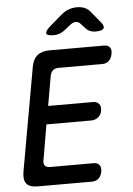

<svg xmlns="http://www.w3.org/2000/svg" viewBox="-62 -996 724 1042"><g transform="rotate(-5 300.0 -475.0)"><path d="M195 -430H438Q461 -430 472 -416.5Q483 -403 479 -380Q476 -358 459.5 -344.5Q443 -331 420 -331H177L144 -139Q140 -119 148.5 -109Q157 -99 177 -99H413Q436 -99 445.5 -85.5Q455 -72 451 -49Q447 -27 433 -13.5Q419 0 396 0H100Q57 0 40 -20.5Q23 -41 30 -84L130 -646Q137 -689 161.5 -709.5Q186 -730 229 -730H525Q548 -730 557.5 -716.5Q567 -703 562 -681Q558 -658 544 -644.5Q530 -631 507 -631H270Q250 -631 238.5 -621Q227 -611 223 -591ZM259 -810Q222 -810 219 -823Q216 -836 246 -862L309 -916Q330 -934 351.5 -942Q373 -950 397 -950Q421 -950 439.5 -942Q458 -934 472 -916L517 -861Q539 -836 531 -823Q523 -810 488 -810Q469 -810 455 -816.5Q441 -823 431 -835L411 -857Q399 -871 383.5 -871Q368 -871 350 -856L325 -836Q310 -823 293.5 -816.5Q277 -810 259 -810Z"/></g></svg>

Font: Maple Mono NL Medium
Style: Italic
Weight: 500
Italic angle: -10°
Monospace: yes
Designer: subframe7536
Version: Version 7.000